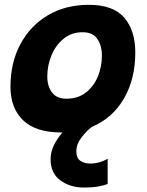

<svg xmlns="http://www.w3.org/2000/svg" viewBox="-20 -552 626 816"><path d="M241.5 11Q132 11 78.2 -40.8Q24.5 -92.5 24.5 -183Q24.5 -285 66.2 -363.5Q108 -442 183 -486.8Q258 -531.5 357.5 -531.5Q461.5 -531.5 508.2 -476.8Q555 -422 555 -329.5Q555 -216.5 506.8 -133.2Q458.5 -50 371.5 -13.5Q349.5 2.5 327 31.5Q304.5 60.5 304.5 90.5Q304.5 120.5 322 131.8Q339.5 143 363 143Q404 143 437.5 122.5V230Q424 235.5 399.2 240.2Q374.5 245 335.5 245Q278 245 236.5 214.5Q195 184 195 125Q195 93 209.8 63.8Q224.5 34.5 245.5 11Q243.5 11 241.5 11ZM262.5 -132.5Q310.5 -132.5 344.2 -158.2Q378 -184 395.5 -225.8Q413 -267.5 413 -315.5Q413 -358 393.8 -386.5Q374.5 -415 331 -415Q284.5 -415 250.8 -387.8Q217 -360.5 199 -317.2Q181 -274 181 -227Q181 -185.5 201 -159Q221 -132.5 262.5 -132.5Z"/></svg>

Font: Grandstander
Style: Bold Italic
Weight: 700
Italic angle: -15°
Designer: Tyler Finck
Foundry: Etcetera Type Co
Version: Version 1.200; ttfautohint (v1.8.3)